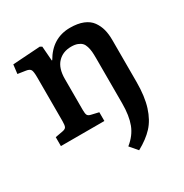

<svg xmlns="http://www.w3.org/2000/svg" viewBox="-173 -663 988 1029"><g transform="rotate(-30 321.5 -148.0)"><path d="M400.9 -524.9Q448.2 -524.9 481.4 -511.5Q514.6 -498 532.2 -473.4Q549.8 -448.7 557.4 -419.9Q564.9 -391.1 564.9 -354V-95.2Q564.9 -5.9 545.2 56.4Q525.4 118.7 489.5 157.5Q453.6 196.3 394 229L354 182.1Q402.3 143.6 421.6 92.8Q440.9 42 440.9 -34.2V-314Q440.9 -337.9 439.5 -354Q438 -370.1 433.1 -386.5Q428.2 -402.8 419.2 -412.4Q410.2 -421.9 394.3 -428Q378.4 -434.1 356 -434.1Q303.7 -434.1 272 -400.6Q240.2 -367.2 240.2 -300.8V-107.9Q240.2 -85.9 244.9 -77.1Q249.5 -68.4 265.1 -64.9L311 -54.2V0H42V-55.2L89.8 -64Q107.4 -67.4 111.8 -77.4Q116.2 -87.4 116.2 -111.8V-381.8Q116.2 -417 110.4 -428.7Q104.5 -440.4 82 -443.8L33.2 -451.2L40 -506.8L210 -518.1L222.2 -511.2L229 -421.9H231.9Q291 -524.9 400.9 -524.9Z"/></g></svg>

Font: Literata Book SemiBold
Style: Regular
Weight: 600
Designer: Latin by Veronika Burian and Jose Scaglione. Greek by Irene Vlachou. Cyrillic by Vera Evstafieva
Foundry: TypeTogether
Version: Version 2.003;PS 002.003;hotconv 1.0.88;makeotf.lib2.5.64775